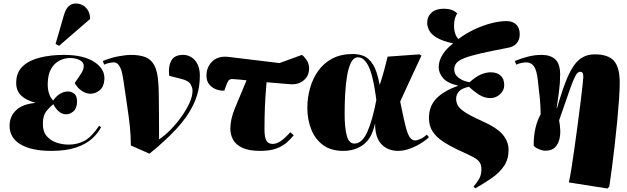

<svg xmlns="http://www.w3.org/2000/svg" viewBox="-20 -852 3597 1102"><path d="M274 14Q160 14 97 -24Q34 -62 35 -132Q36 -185 72.5 -219.5Q109 -254 180 -261L181 -263Q128 -277 100 -305Q72 -333 73 -379Q74 -438 111.5 -472.5Q149 -507 211 -522Q273 -537 347 -537Q460 -537 522 -496Q584 -455 579 -394Q576 -353 551.5 -333.5Q527 -314 500 -314Q478 -314 458.5 -325Q439 -336 426 -351Q413 -366 409 -376Q438 -417 449 -435.5Q460 -454 461 -473Q461 -495 437.5 -507Q414 -519 382 -519Q351 -519 322 -504.5Q293 -490 274 -458Q255 -426 254 -372Q253 -345 260 -319.5Q267 -294 285 -275Q305 -303 326.5 -315Q348 -327 371 -327Q388 -327 405.5 -314.5Q423 -302 422 -266Q421 -229 401 -212.5Q381 -196 360 -196Q337 -196 318 -212Q299 -228 286 -254Q266 -238 246.5 -214.5Q227 -191 226 -146Q225 -98 248 -71Q271 -44 305.5 -33Q340 -22 374 -22Q424 -22 465 -44Q506 -66 549 -130L560 -122Q543 -88 508.5 -56.5Q474 -25 417 -5.5Q360 14 274 14ZM319 -589 299 -600 348 -769Q359 -804 376 -818Q393 -832 415 -832Q447 -832 470 -811Q493 -790 497 -753V-743Z M838 30 731 -17Q731 -70 725.5 -124Q720 -178 710 -243.5Q700 -309 688 -393Q682 -436 673 -457.5Q664 -479 654 -486.5Q644 -494 633 -494Q621 -494 604 -490Q587 -486 578 -481L570 -502Q620 -522 663.5 -529.5Q707 -537 730 -537Q780 -537 813.5 -524.5Q847 -512 866 -476.5Q885 -441 889 -372Q891 -348 891.5 -299.5Q892 -251 892.5 -187Q893 -123 893 -52Q925 -73 958.5 -107Q992 -141 1020.5 -181Q1049 -221 1067 -260Q1085 -299 1085 -331Q1085 -349 1073.5 -369Q1062 -389 1021 -399L951 -417Q945 -470 963 -503.5Q981 -537 1030 -537Q1072 -537 1099.5 -505Q1127 -473 1127 -418Q1127 -330 1091.5 -255Q1056 -180 991 -110.5Q926 -41 838 30Z M1474 14Q1409 14 1371.5 -3.5Q1334 -21 1318 -50Q1302 -79 1302 -114Q1302 -167 1329 -232.5Q1356 -298 1395 -391Q1376 -393 1357.5 -395Q1339 -397 1320 -398Q1298 -400 1290.5 -388Q1283 -376 1276 -356L1268 -332Q1245 -330 1221 -339Q1197 -348 1181 -367.5Q1165 -387 1165 -418Q1165 -468 1199.5 -500.5Q1234 -533 1295 -525L1584 -490L1713 -537Q1727 -527 1740.5 -506.5Q1754 -486 1754 -459Q1754 -418 1725.5 -393Q1697 -368 1656 -368Q1647 -368 1604.5 -372Q1562 -376 1510 -380Q1503 -301 1500.5 -240Q1498 -179 1498 -108Q1498 -67 1508 -46.5Q1518 -26 1545 -26Q1568 -26 1592.5 -43Q1617 -60 1646 -93L1666 -76Q1648 -53 1624 -32.5Q1600 -12 1564.5 1Q1529 14 1474 14Z M1949 14Q1879 14 1833.5 -20Q1788 -54 1766 -110.5Q1744 -167 1744 -233Q1744 -291 1759.5 -346Q1775 -401 1806.5 -445.5Q1838 -490 1887.5 -516Q1937 -542 2005 -542Q2038 -542 2067 -531Q2096 -520 2120 -483Q2144 -446 2159 -366H2160Q2177 -419 2186 -453Q2195 -487 2205 -527L2387 -540L2399 -533Q2371 -473 2350.5 -429Q2330 -385 2313 -348Q2296 -311 2277 -269L2285 -230Q2299 -161 2309.5 -121Q2320 -81 2332.5 -63.5Q2345 -46 2363 -46Q2374 -46 2393 -54.5Q2412 -63 2430 -79L2442 -65Q2428 -50 2399 -31.5Q2370 -13 2334.5 0.5Q2299 14 2265 14Q2207 14 2170 -23.5Q2133 -61 2133 -141H2132Q2114 -58 2066 -22Q2018 14 1949 14ZM2014 -28Q2058 -28 2088 -94.5Q2118 -161 2140 -278L2136 -307Q2120 -423 2094.5 -473Q2069 -523 2035 -523Q2010 -523 1995 -493.5Q1980 -464 1972 -416Q1964 -368 1961 -311.5Q1958 -255 1958 -200Q1958 -118 1970.5 -73Q1983 -28 2014 -28Z M2708 229 2698 219Q2716 198 2729.5 175.5Q2743 153 2743 119Q2743 94 2732.5 79Q2722 64 2696.5 50Q2671 36 2626 16Q2567 -11 2526 -37.5Q2485 -64 2463.5 -96.5Q2442 -129 2442 -175Q2442 -242 2484 -286Q2526 -330 2608 -359V-361Q2547 -375 2522.5 -404.5Q2498 -434 2498 -465Q2498 -504 2520.5 -539Q2543 -574 2581 -603Q2521 -616 2489 -634.5Q2457 -653 2444.5 -675.5Q2432 -698 2432 -721Q2432 -757 2457 -779.5Q2482 -802 2528 -802Q2551 -802 2571 -795.5Q2591 -789 2604 -775Q2595 -761 2590.5 -744Q2586 -727 2586 -704Q2586 -678 2593 -658.5Q2600 -639 2611 -628Q2655 -661 2704.5 -684Q2754 -707 2801.5 -719Q2849 -731 2887 -731Q2922 -731 2942.5 -711.5Q2963 -692 2963 -656Q2963 -622 2944.5 -602.5Q2926 -583 2897 -578Q2802 -560 2741 -546Q2680 -532 2646.5 -519Q2613 -506 2600 -490.5Q2587 -475 2587 -453Q2587 -425 2612.5 -405.5Q2638 -386 2675 -380Q2711 -412 2740 -424.5Q2769 -437 2797 -437Q2832 -437 2853 -418.5Q2874 -400 2874 -363Q2874 -333 2850 -311Q2826 -289 2794 -289Q2761 -289 2730.5 -308Q2700 -327 2672 -354Q2632 -346 2615 -328Q2598 -310 2598 -284Q2598 -267 2606.5 -249Q2615 -231 2646.5 -209.5Q2678 -188 2745 -158Q2833 -119 2866 -79Q2899 -39 2899 9Q2899 62 2873 100.5Q2847 139 2804 169Q2761 199 2708 229Z M3467 230 3245 195Q3252 164 3260.5 110.5Q3269 57 3278 -8Q3287 -73 3296 -139.5Q3305 -206 3312 -264Q3319 -322 3323.5 -361.5Q3328 -401 3328 -410Q3328 -424 3324.5 -432Q3321 -440 3310 -440Q3300 -440 3291.5 -430Q3283 -420 3271 -391.5Q3259 -363 3240 -307.5Q3221 -252 3189 -161Q3194 -137 3195.5 -107.5Q3197 -78 3190 -50.5Q3183 -23 3164.5 -5Q3146 13 3110 13Q3093 13 3070.5 3Q3048 -7 3043 -17Q3043 -73 3053.5 -117.5Q3064 -162 3083 -196Q3083 -237 3079 -281Q3075 -325 3067 -392Q3060 -452 3043.5 -473Q3027 -494 3001 -494Q2990 -494 2974 -491Q2958 -488 2943 -481L2935 -502Q2971 -517 3010.5 -527Q3050 -537 3088 -537Q3139 -537 3167 -511.5Q3195 -486 3195 -424Q3195 -376 3188 -323Q3181 -270 3175 -232L3177 -231Q3209 -343 3238.5 -411Q3268 -479 3304.5 -509.5Q3341 -540 3394 -540Q3471 -540 3504 -502.5Q3537 -465 3537 -377Q3537 -339 3533 -281.5Q3529 -224 3522.5 -156Q3516 -88 3508 -18.5Q3500 51 3492 113Q3484 175 3477 219Z"/></svg>

Font: Literata 72pt Black
Style: Italic
Weight: 900
Italic angle: -2°
Designer: Latin by Veronika Burian and Jose Scaglione. Greek by Irene Vlachou. Cyrillic by Vera Evstafieva
Foundry: TypeTogether
Version: Version 3.002